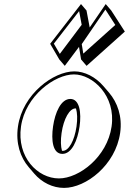

<svg xmlns="http://www.w3.org/2000/svg" viewBox="-20 -880 636 947"><path d="M68.6 -256C56.7 -174 80.1 -104 121.4 -55.8L148.6 -24C186.9 20.7 240.5 46.8 295.8 46.8C404.6 46.8 549.9 -66.2 572.6 -224.2C584.4 -305.8 559 -374.8 517.8 -423L490.5 -454.8C450.9 -501.1 396.7 -528 346.8 -528C243.8 -528 91.6 -416 68.6 -256ZM227.4 -664 272.3 -587 299.5 -555.2 369.7 -648.8 379.8 -587 407 -555.2 595.7 -724.2 528.7 -828.2 501.4 -860 422.4 -744.6 406.7 -828.2 379.5 -860ZM354.8 -345C361.2 -323.5 362.7 -292.5 357.4 -256C347.3 -186 319 -136 289.9 -136C288.5 -136 287.1 -136.1 285.7 -136.3C279.5 -157.7 278.6 -188.3 283.8 -224.2C294 -295.2 323.6 -345.2 351.9 -345.2C352.8 -345.2 353.8 -345.1 354.8 -345ZM245.6 -664.6 370.2 -825.2 382.9 -757.8 275 -614.1ZM383.2 -662.4 499.9 -832.8 548.7 -757 390.8 -615.6ZM83.6 -256C105.4 -407.8 250.8 -513 344.7 -513C437.2 -513 552.3 -407.8 530.4 -256C508.7 -105.9 370.2 0 270.7 0C165 0 61.9 -105.7 83.6 -256ZM241.7 -256.6C231.9 -188.8 239.6 -121 287.7 -121C334.7 -121 362.7 -188.5 372.4 -256C382.3 -324.8 372.5 -392 326.8 -392C280.7 -392 251.6 -325.3 241.7 -256.6Z"/></svg>

Font: Blink
Style: 3DObl
Weight: 400
Designer: Mew Too
Foundry: Cannot Into Space Fonts
Version: Version 001.000